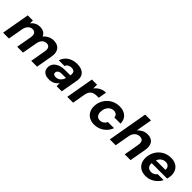

<svg xmlns="http://www.w3.org/2000/svg" viewBox="267 -1979 3250 3250"><g transform="rotate(45 1892.0 -354.0)"><path d="M22 0 110 -502H233L232 -434Q261 -471 301.5 -492.5Q342 -514 393 -514Q430 -514 459.5 -504Q489 -494 509.5 -475Q530 -456 541 -427Q575 -467 622 -490.5Q669 -514 721 -514Q786 -514 827 -487.5Q868 -461 884 -410.5Q900 -360 886 -287L836 0H696L744 -274Q755 -333 735.5 -364.5Q716 -396 670 -396Q641 -396 616.5 -382.5Q592 -369 574.5 -342.5Q557 -316 549 -279L499 0H359L408 -274Q418 -333 399 -364.5Q380 -396 333 -396Q303 -396 277.5 -380.5Q252 -365 234 -336Q216 -307 209 -266L162 0Z M1131 12Q1073 12 1037 -6Q1001 -24 984.5 -55.5Q968 -87 970 -125Q972 -177 1002 -214.5Q1032 -252 1086.5 -273Q1141 -294 1215 -294H1338Q1344 -331 1338.5 -354.5Q1333 -378 1314.5 -389.5Q1296 -401 1263 -401Q1226 -401 1197 -385Q1168 -369 1156 -336H1020Q1036 -390 1073 -430Q1110 -470 1164.5 -492Q1219 -514 1283 -514Q1355 -514 1403 -490Q1451 -466 1471.5 -420.5Q1492 -375 1481 -311L1426 0H1303L1304 -74Q1290 -55 1272 -39Q1254 -23 1232.5 -11.5Q1211 0 1185.5 6Q1160 12 1131 12ZM1183 -96Q1208 -96 1229.5 -104.5Q1251 -113 1268.5 -128.5Q1286 -144 1298 -164.5Q1310 -185 1316 -209V-210H1216Q1187 -210 1166 -202Q1145 -194 1133.5 -179Q1122 -164 1121 -144Q1120 -120 1137.5 -108Q1155 -96 1183 -96Z M1558 0 1646 -502H1770L1768 -412Q1793 -443 1824 -466Q1855 -489 1892.5 -501.5Q1930 -514 1972 -514L1946 -366H1900Q1870 -366 1843.5 -359.5Q1817 -353 1796 -338Q1775 -323 1760.5 -297.5Q1746 -272 1739 -233L1698 0Z M2209 12Q2141 12 2090.5 -16.5Q2040 -45 2014 -95.5Q1988 -146 1990 -213Q1992 -276 2016.5 -331Q2041 -386 2083 -427Q2125 -468 2180.5 -491Q2236 -514 2301 -514Q2399 -514 2457.5 -462Q2516 -410 2516 -317H2368Q2367 -353 2343 -373.5Q2319 -394 2280 -394Q2241 -394 2208 -372Q2175 -350 2155.5 -312Q2136 -274 2135 -225Q2133 -198 2139 -176Q2145 -154 2157.5 -138.5Q2170 -123 2188 -115Q2206 -107 2229 -107Q2256 -107 2278.5 -116.5Q2301 -126 2318.5 -143.5Q2336 -161 2346 -185H2493Q2472 -126 2429.5 -81.5Q2387 -37 2331 -12.5Q2275 12 2209 12Z M2577 0 2703 -720H2843L2792 -429Q2823 -467 2869 -490.5Q2915 -514 2970 -514Q3032 -514 3071 -487.5Q3110 -461 3123.5 -410.5Q3137 -360 3124 -286L3073 0H2934L2982 -273Q2992 -332 2973 -364Q2954 -396 2901 -396Q2868 -396 2839.5 -380.5Q2811 -365 2791 -335.5Q2771 -306 2764 -264L2717 0Z M3442 12Q3373 12 3323 -15.5Q3273 -43 3247.5 -93.5Q3222 -144 3224 -212Q3227 -274 3250 -328.5Q3273 -383 3314 -425Q3355 -467 3411 -490.5Q3467 -514 3534 -514Q3602 -514 3650.5 -487Q3699 -460 3723.5 -412Q3748 -364 3746 -302Q3745 -280 3741 -257.5Q3737 -235 3732 -217H3323L3338 -301H3607Q3610 -333 3599 -355Q3588 -377 3566.5 -389Q3545 -401 3516 -401Q3482 -401 3451.5 -385.5Q3421 -370 3399 -339Q3377 -308 3369 -260L3364 -231Q3357 -194 3366.5 -164.5Q3376 -135 3400 -118.5Q3424 -102 3461 -102Q3497 -102 3523 -117.5Q3549 -133 3566 -157H3709Q3686 -109 3645.5 -70.5Q3605 -32 3553.5 -10Q3502 12 3442 12Z"/></g></svg>

Font: DM Sans 16pt ExtraBold
Style: Italic
Weight: 800
Italic angle: -10°
Version: Version 4.004;gftools[0.9.30]